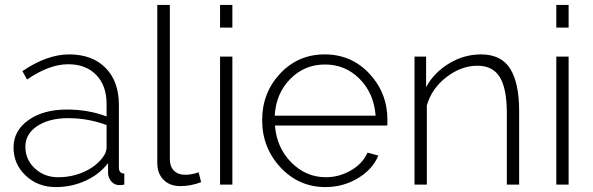

<svg xmlns="http://www.w3.org/2000/svg" viewBox="-20 -750 2409 780"><path d="M206 10Q134 10 84.5 -36.5Q35 -83 35 -151Q35 -219 95.5 -262Q156 -305 252 -305Q339 -305 413 -277V-328Q413 -402 371 -445.5Q329 -489 257 -489Q180 -489 90 -427L71 -461Q171 -529 261 -529Q355 -529 409 -474Q463 -419 463 -324V-70Q463 -45 485 -45V0Q473 2 465 2Q446 2 433.5 -11.5Q421 -25 419 -44V-87Q383 -41 327 -15.5Q271 10 206 10ZM216 -30Q273 -30 321.5 -52Q370 -74 397 -110Q413 -131 413 -150V-242Q338 -270 257 -270Q180 -270 131.5 -238Q83 -206 83 -154Q83 -102 121.5 -66Q160 -30 216 -30Z M619 -88V-730H670V-103Q670 -74 686.5 -57Q703 -40 732 -40Q759 -40 787 -50L797 -10Q756 6 712 6Q670 6 644.5 -19.5Q619 -45 619 -88Z M924 0H874V-520H924ZM924 -638H874V-730H924Z M1302 10Q1194 10 1119.5 -70Q1045 -150 1045 -262Q1045 -373 1118 -451Q1191 -529 1299 -529Q1408 -529 1481 -450.5Q1554 -372 1554 -262Q1554 -243 1553 -240H1097Q1104 -150 1163.5 -90Q1223 -30 1304 -30Q1358 -30 1406 -58Q1454 -86 1473 -130L1517 -118Q1494 -62 1434 -26Q1374 10 1302 10ZM1096 -280H1506Q1499 -371 1441 -429.5Q1383 -488 1300 -488Q1217 -488 1159 -429Q1101 -370 1096 -280Z M2089 -299V0H2039V-290Q2039 -390 2010.5 -436.5Q1982 -483 1920 -483Q1854 -483 1794 -437Q1734 -391 1714 -322V0H1664V-520H1711V-396Q1743 -455 1804 -492Q1865 -529 1934 -529Q2016 -529 2052.5 -471Q2089 -413 2089 -299Z M2290 0H2240V-520H2290ZM2290 -638H2240V-730H2290Z"/></svg>

Font: Raleway
Style: Light
Weight: 300
Designer: Matt McInerney, Pablo Impallari, Rodrigo Fuenzalida
Foundry: Matt McInerney, Pablo Impallari, Rodrigo Fuenzalida
Version: Version 3.000